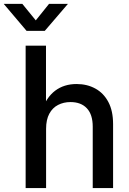

<svg xmlns="http://www.w3.org/2000/svg" viewBox="-70 -961 659 981"><path d="M165.5 -302.7V0H61V-727.5H165V-393.1H142.1Q166.5 -463.4 211.9 -497.6Q257.3 -531.7 321.3 -531.7Q375 -531.7 417.2 -508.5Q459.5 -485.4 483.6 -439.9Q507.8 -394.5 507.8 -326.7V0H403.8V-314Q403.8 -375.5 374 -407.5Q344.2 -439.5 290 -439.5Q254.9 -439.5 226.6 -424.8Q198.2 -410.2 181.9 -379.9Q165.5 -349.6 165.5 -302.7ZM43.9 -941.4 112.8 -856.9 180.7 -941.4H276.4V-940.4L158.7 -803.2H65.9L-50.3 -940.4V-941.4Z"/></svg>

Font: Inter 28pt Medium
Style: Regular
Weight: 500
Designer: Rasmus Andersson
Foundry: rsms
Version: Version 4.001;git-66647c0bb